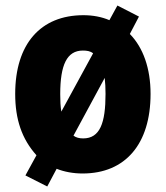

<svg xmlns="http://www.w3.org/2000/svg" viewBox="-20 -618 601 695"><path d="M525 -278C525 -371 498 -446 450 -495L483 -558L405 -598L376 -545C348 -557 316 -563 282 -563C127 -563 35 -459 35 -278C35 -186 59 -115 112 -56L72 17L151 57L185 -7C213 4 245 10 279 10C434 10 525 -97 525 -278ZM198 -277C198 -383 222 -435 280 -435C295 -435 307 -433 317 -425L202 -214C199 -232 198 -253 198 -277ZM362 -278C362 -173 342 -117 281 -117C267 -117 255 -120 246 -127L359 -336C361 -319 362 -299 362 -278Z"/></svg>

Font: Noto Sans Armenian Condensed Black
Style: Regular
Weight: 900
Width: 3
Designer: Monotype Design Team
Foundry: Monotype Imaging Inc.
Version: Version 2.008